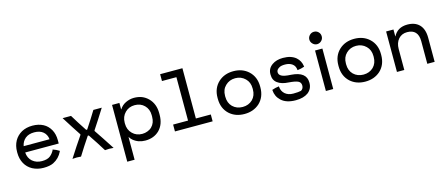

<svg xmlns="http://www.w3.org/2000/svg" viewBox="-55 -1393 5290 2273"><g transform="rotate(-15 2590.5 -257.0)"><path d="M436 -8Q391 14 315 14Q241 14 180 -18Q122 -50 91 -106Q59 -164 59 -238V-250Q59 -325 91 -383Q122 -438 179 -471Q238 -503 313 -503Q388 -503 445 -473Q498 -445 530 -389Q561 -334 561 -259V-224V-218H150Q155 -148 201 -108Q248 -68 317 -68Q385 -68 419 -96Q453 -124 471 -162Q472 -168 472 -168.5Q472 -169 473 -168Q516 -154 552 -130Q550 -133 549 -124Q512 -46 436 -8ZM423 -387Q382 -421 314 -421Q245 -421 204 -387Q162 -351 152 -295H469Q463 -353 423 -387Z M917 -290H929Q1006 -406 1060 -496H1163Q1074 -354 1010 -258V-250Q1079 -149 1175 0Q1122 -6 1070 0Q1005 -106 929 -218H917Q841 -106 776 0Q724 -6 671 0Q760 -140 836 -250V-258Q772 -354 683 -496H786Q840 -406 917 -290Z M1382 -76H1379V200H1289V-496H1379V-418H1382Q1410 -463 1458 -486Q1508 -510 1560 -510Q1612 -510 1657 -493Q1700 -475 1732 -443Q1803 -372 1803 -258V-238Q1803 -120 1734 -51Q1667 14 1562 14Q1476 14 1414 -38Q1395 -54 1382 -76ZM1428 -119Q1475 -72 1547 -72Q1582 -72 1612 -84Q1643 -95 1665 -117Q1711 -162 1711 -238V-258Q1711 -331 1664 -378Q1618 -424 1546 -424Q1475 -424 1428 -377Q1379 -328 1379 -254V-242Q1379 -167 1428 -119Z M1933 -700H2206V-84H2389V0H1927V-84H2110V-616H1933Z M3039 -254V-242Q3039 -124 2962 -52Q2888 14 2778 14Q2667 14 2594 -52Q2517 -124 2517 -242V-254Q2517 -371 2594 -443Q2667 -510 2778 -510Q2889 -510 2962 -443Q3039 -371 3039 -254ZM2656 -119Q2705 -72 2778 -72Q2851 -72 2900 -119Q2947 -166 2947 -242V-254Q2947 -330 2899 -376Q2850 -424 2778 -424Q2706 -424 2657 -376Q2609 -330 2609 -254V-242Q2609 -166 2656 -119Z M3430 -292Q3614 -279 3614 -148V-142Q3614 -71 3558 -27Q3502 14 3407 14Q3289 14 3228 -44Q3173 -95 3168 -172V-175V-177Q3208 -192 3254 -197Q3254 -200 3254 -191Q3258 -137 3297 -103Q3336 -70 3398 -70Q3458 -70 3493 -78Q3524 -97 3524 -135Q3524 -173 3493 -189Q3460 -206 3376 -212Q3291 -216 3242 -253Q3194 -288 3194 -356Q3194 -353 3194 -362Q3194 -432 3253 -473Q3305 -510 3386 -510Q3486 -510 3544 -461Q3593 -418 3602 -351Q3602 -348 3603 -345Q3563 -330 3517 -325L3516 -331Q3512 -377 3479 -402Q3444 -428 3390 -428Q3343 -428 3321 -415Q3282 -394 3282 -363Q3282 -332 3312 -315Q3343 -296 3430 -292Z M3821 -562Q3791 -562 3768 -585Q3745 -608 3745 -638Q3745 -669 3768 -692Q3790 -714 3821 -714Q3853 -714 3875 -692Q3897 -670 3897 -638Q3897 -607 3875 -585Q3852 -562 3821 -562ZM3867 0H3777V-496H3867Z M4520 -254V-242Q4520 -124 4443 -52Q4369 14 4259 14Q4148 14 4075 -52Q3998 -124 3998 -242V-254Q3998 -371 4075 -443Q4148 -510 4259 -510Q4370 -510 4443 -443Q4520 -371 4520 -254ZM4137 -119Q4186 -72 4259 -72Q4332 -72 4381 -119Q4428 -166 4428 -242V-254Q4428 -330 4380 -376Q4331 -424 4259 -424Q4187 -424 4138 -376Q4090 -330 4090 -254V-242Q4090 -166 4137 -119Z M4738 -257V0H4648V-496H4738V-412H4740Q4790 -510 4911 -510Q5005 -510 5057 -456Q5110 -401 5110 -295V0H5020V-278Q5020 -351 4985 -388Q4951 -424 4885 -424Q4819 -424 4779 -379Q4738 -332 4738 -257Z"/></g></svg>

Font: Rilu
Style: Bold
Weight: 500
Designer: Alí Sinisterra
Foundry: Alí Sinisterra
Version: ""